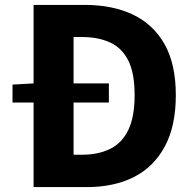

<svg xmlns="http://www.w3.org/2000/svg" viewBox="-20 -763 790 783"><path d="M31 -345V-418L119 -423H424V-345ZM117 0V-743H325Q439 -743 522 -703.5Q605 -664 651 -583Q697 -502 697 -375Q697 -248 651.5 -164.5Q606 -81 525 -40.5Q444 0 334 0ZM280 -132H315Q380 -132 428.5 -155.5Q477 -179 503 -232.5Q529 -286 529 -375Q529 -465 503 -516.5Q477 -568 428.5 -590Q380 -612 315 -612H280Z"/></svg>

Font: Noto Sans TC ExtraBold
Style: Regular
Weight: 800
Designer: Ryoko NISHIZUKA  (kana, bopomofo & ideographs); Paul D. Hunt (Latin, Greek & Cyrillic); Sandoll Communications , Soo-you
Foundry: Adobe
Version: Version 2.004-H2;hotconv 1.0.118;makeotfexe 2.5.65603